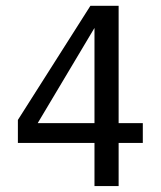

<svg xmlns="http://www.w3.org/2000/svg" viewBox="-20 -624 540 644"><path d="M296.9 -530.3 106.4 -210.9H296.9ZM283.2 -604.5H377.9V-210.9H459V-144.5H377.9V0H296.9V-144.5H40V-221.7Z"/></svg>

Font: BabelStone Coelbren y Beirdd
Style: Regular
Weight: 400
Designer: Andrew West
Foundry: BabelStone
Version: Version 1.00;September 27, 2022